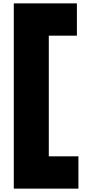

<svg xmlns="http://www.w3.org/2000/svg" viewBox="-20 -881 514 1141"><path d="M437 -861V-669H270V48H446V240H62V-861Z"/></svg>

Font: Hepta Slab Black
Style: Regular
Weight: 900
Designer: Michael LaGattuta
Foundry: Michael LaGattuta
Version: Version 1.102